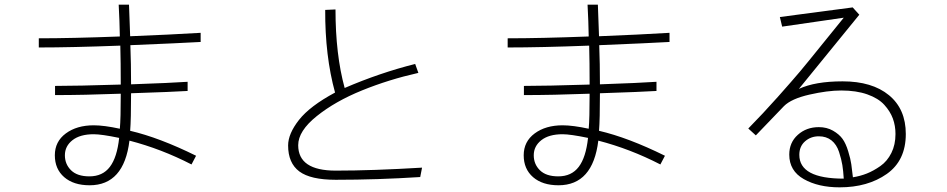

<svg xmlns="http://www.w3.org/2000/svg" viewBox="-20 -763 4040 819"><path d="M256.8 -100.6Q256.8 -62.5 283.2 -36.6Q309.6 -10.7 361.3 -10.7Q418 -10.7 448.7 -51.3Q479.5 -91.8 488.3 -174.8Q413.1 -190.4 379.9 -190.4Q321.3 -190.4 289.1 -165Q256.8 -139.6 256.8 -100.6ZM214.8 -357.4V-396.5Q307.6 -396.5 495.1 -402.3Q495.1 -498 493.2 -568.4Q285.2 -560.5 145.5 -560.5V-599.6Q284.2 -599.6 491.2 -607.4Q490.2 -670.9 486.3 -743.2H530.3Q533.2 -661.1 535.2 -608.4Q706.1 -615.2 835.9 -623V-584Q750 -579.1 536.1 -570.3Q539.1 -491.2 539.1 -403.3Q709 -409.2 780.3 -414.1V-375Q718.8 -371.1 539.1 -365.2Q539.1 -252.9 535.2 -205.1Q660.2 -175.8 816.4 -98.6L796.9 -61.5Q668 -127.9 532.2 -163.1Q508.8 27.3 362.3 27.3Q293.9 27.3 253.9 -7.3Q213.9 -42 213.9 -100.6Q213.9 -159.2 260.7 -193.8Q307.6 -228.5 379.9 -228.5Q423.8 -228.5 491.2 -213.9Q495.1 -255.9 495.1 -363.3Q336.9 -357.4 214.8 -357.4Z M1209 -142.6Q1209 -192.4 1255.4 -251.5Q1301.8 -310.5 1409.2 -368.2Q1366.2 -524.4 1367.2 -720.7L1411.1 -722.7Q1411.1 -530.3 1450.2 -387.7Q1599.6 -452.1 1751 -490.2L1764.6 -452.1Q1638.7 -423.8 1524.4 -377.4Q1410.2 -331.1 1331.1 -267.6Q1252 -204.1 1252 -143.6Q1252 -35.2 1412.1 -35.2Q1568.4 -35.2 1780.3 -47.9L1772.5 -7.8Q1589.8 3.9 1412.1 3.9Q1304.7 3.9 1256.8 -31.7Q1209 -67.4 1209 -142.6Z M2256.8 -100.6Q2256.8 -62.5 2283.2 -36.6Q2309.6 -10.7 2361.3 -10.7Q2418 -10.7 2448.7 -51.3Q2479.5 -91.8 2488.3 -174.8Q2413.1 -190.4 2379.9 -190.4Q2321.3 -190.4 2289.1 -165Q2256.8 -139.6 2256.8 -100.6ZM2214.8 -357.4V-396.5Q2307.6 -396.5 2495.1 -402.3Q2495.1 -498 2493.2 -568.4Q2285.2 -560.5 2145.5 -560.5V-599.6Q2284.2 -599.6 2491.2 -607.4Q2490.2 -670.9 2486.3 -743.2H2530.3Q2533.2 -661.1 2535.2 -608.4Q2706.1 -615.2 2835.9 -623V-584Q2750 -579.1 2536.1 -570.3Q2539.1 -491.2 2539.1 -403.3Q2709 -409.2 2780.3 -414.1V-375Q2718.8 -371.1 2539.1 -365.2Q2539.1 -252.9 2535.2 -205.1Q2660.2 -175.8 2816.4 -98.6L2796.9 -61.5Q2668 -127.9 2532.2 -163.1Q2508.8 27.3 2362.3 27.3Q2293.9 27.3 2253.9 -7.3Q2213.9 -42 2213.9 -100.6Q2213.9 -159.2 2260.7 -193.8Q2307.6 -228.5 2379.9 -228.5Q2423.8 -228.5 2491.2 -213.9Q2495.1 -255.9 2495.1 -363.3Q2336.9 -357.4 2214.8 -357.4Z M3171.9 -214.8Q3234.4 -278.3 3297.9 -349.6Q3361.3 -420.9 3392.1 -457.5Q3422.9 -494.1 3493.2 -581.5Q3563.5 -668.9 3579.1 -687.5L3316.4 -649.4L3306.6 -690.4L3617.2 -731.4L3645.5 -700.2L3387.7 -383.8Q3457 -416 3574.2 -416Q3700.2 -416 3772 -356.9Q3843.8 -297.9 3843.8 -191.4Q3843.8 -78.1 3762.7 -21Q3681.6 36.1 3561.5 36.1Q3470.7 36.1 3408.7 1Q3346.7 -34.2 3346.7 -103.5Q3346.7 -155.3 3383.3 -188Q3419.9 -220.7 3472.7 -220.7Q3506.8 -220.7 3533.2 -205.6Q3559.6 -190.4 3573.7 -170.9Q3587.9 -151.4 3598.1 -117.7Q3608.4 -84 3611.3 -62.5Q3614.3 -41 3618.2 -6.8Q3649.4 -11.7 3677.7 -22.9Q3706.1 -34.2 3735.4 -54.7Q3764.6 -75.2 3782.2 -110.4Q3799.8 -145.5 3799.8 -191.4Q3799.8 -226.6 3788.6 -257.3Q3777.3 -288.1 3752 -315.9Q3726.6 -343.8 3679.7 -360.4Q3632.8 -377 3568.4 -377Q3509.8 -377 3432.6 -359.4Q3355.5 -341.8 3324.2 -310.5L3204.1 -185.5ZM3389.6 -102.5Q3389.6 -1 3579.1 -1Q3577.1 -34.2 3573.2 -58.6Q3569.3 -83 3559.1 -114.7Q3548.8 -146.5 3526.9 -164.1Q3504.9 -181.6 3472.7 -181.6Q3438.5 -181.6 3414.1 -160.2Q3389.6 -138.7 3389.6 -102.5Z"/></svg>

Font: Gothic A1 ExtraLight
Style: Regular
Weight: 275
Designer: HanYang I&C Co.,Ltd.
Foundry: HanYang I&C Co.,Ltd.
Version: Version 2.50